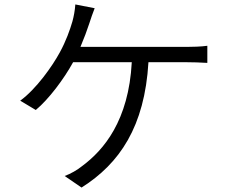

<svg xmlns="http://www.w3.org/2000/svg" viewBox="-20 -808 1040 864"><path d="M342 -597C358 -635 372 -672 382 -703C389 -724 397 -749 406 -771L319 -788C317 -760 312 -734 306 -712C295 -674 277 -623 249 -572C216 -511 143 -407 71 -355L141 -313C199 -361 268 -453 309 -528H573C559 -265 447 -133 350 -61C328 -43 298 -26 271 -16L347 36C518 -72 631 -238 648 -528H821C844 -528 883 -527 913 -525V-602C885 -598 846 -597 821 -597Z"/></svg>

Font: Noto Sans CJK JP DemiLight
Style: Regular
Weight: 350
Designer: Ryoko NISHIZUKA (kana & ideographs); Paul D. Hunt (Latin, Greek & Cyrillic); Wenlong ZHANG (bopomofo); Sandoll Communica
Foundry: Adobe Systems Incorporated
Version: Version 1.004;PS 1.004;hotconv 1.0.82;makeotf.lib2.5.63406